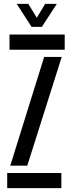

<svg xmlns="http://www.w3.org/2000/svg" viewBox="-20 -980 375 1000"><path d="M17.5 0V-79H299.5V0ZM29.5 -721V-800H317V-721ZM33.5 -117 210 -683.5H301.5L122 -117ZM144.5 -840 67 -960H127.5L171.5 -887.5L215.5 -960H276L198 -840Z"/></svg>

Font: Big Shoulders Stencil Text Thin Medium
Style: Regular
Weight: 500
Version: Version 2.001